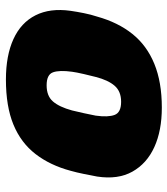

<svg xmlns="http://www.w3.org/2000/svg" viewBox="22 -592 580 665"><g transform="rotate(90 312.5 -260.0)"><path d="M256 10Q173 10 116 -16Q59 -42 33.5 -92.5Q8 -143 18 -214Q21 -235 26 -260Q31 -285 38 -306Q58 -378 98 -428Q138 -478 201.5 -504Q265 -530 353 -530Q433 -530 490 -504Q547 -478 575 -428Q603 -378 592 -306Q588 -285 583 -260Q578 -235 572 -214Q553 -143 514 -92.5Q475 -42 412 -16Q349 10 256 10ZM276 -131Q313 -131 332 -153Q351 -175 363 -219Q367 -234 372.5 -260Q378 -286 381 -301Q387 -344 378.5 -366.5Q370 -389 333 -389Q297 -389 277.5 -366.5Q258 -344 247 -301Q243 -286 237 -260Q231 -234 229 -219Q223 -175 231 -153Q239 -131 276 -131Z"/></g></svg>

Font: Rubik ExtraBold
Style: Italic
Weight: 800
Italic angle: -12°
Designer: Hubert and Fischer
Foundry: Hubert and Fischer
Version: Version 2.300;gftools[0.9.30]